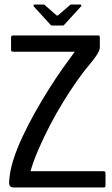

<svg xmlns="http://www.w3.org/2000/svg" viewBox="-20 -830 498 850"><path d="M414 -673Q419 -673 420.5 -671Q422 -669 422 -661V-622Q422 -608 410 -589Q398 -570 381 -550Q354 -519 323 -475Q292 -431 260.5 -380Q229 -329 201 -275Q173 -221 150.5 -169Q128 -117 115 -72H435Q443 -72 445 -70Q447 -68 447 -62V-9Q447 -3 445 -1.5Q443 0 436 0H41Q27 0 23 -8.5Q19 -17 21 -32Q23 -71 38.5 -120.5Q54 -170 79.5 -224.5Q105 -279 136 -334Q167 -389 199 -439.5Q231 -490 260.5 -531.5Q290 -573 311 -601H40Q33 -601 31 -603Q29 -605 29 -610V-664Q29 -669 31 -671Q33 -673 40 -673ZM210 -717Q206 -717 203 -721L129 -802Q128 -805 128.5 -807.5Q129 -810 133 -810H172Q177 -810 180 -806L229 -763Q234 -759 238 -763L288 -806Q291 -810 296 -810H335Q339 -810 340 -807.5Q341 -805 339 -802L265 -721Q263 -717 258 -717Z"/></svg>

Font: Glory Medium
Style: Regular
Weight: 500
Designer: Robert Leuschke
Foundry: Robert Leuschke
Version: Version 1.011